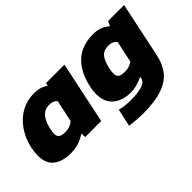

<svg xmlns="http://www.w3.org/2000/svg" viewBox="-84 -845 1382 1382"><g transform="rotate(-45 607.0 -154.0)"><path d="M187 10Q104 10 55.5 -27.5Q7 -65 7 -147Q7 -164 9 -182Q11 -200 15 -220Q33 -301 75 -360.5Q117 -420 176 -452Q235 -484 303 -484Q341 -484 369 -474.5Q397 -465 413 -451L418 -474H606L506 0H343L341 -37Q308 -15 271 -2.5Q234 10 187 10ZM270 -126Q292 -126 313 -133.5Q334 -141 350 -155L386 -323Q364 -348 322 -348Q235 -348 207 -219Q201 -194 201 -176Q201 -148 217 -137Q233 -126 270 -126Z M758 176Q742 176 715 174.5Q688 173 662.5 170.5Q637 168 624 166L653 32Q672 37 703 41Q734 45 757 45Q840 45 881 30.5Q922 16 928 -16L930 -27Q905 -14 869.5 -4Q834 6 801 6Q721 6 669 -36.5Q617 -79 617 -164Q617 -178 618.5 -194Q620 -210 624 -227Q650 -353 720.5 -418.5Q791 -484 907 -484Q949 -484 981.5 -470.5Q1014 -457 1033 -437L1050 -474H1213L1123 -48Q1108 23 1069 73Q1030 123 955 149.5Q880 176 758 176ZM878 -130Q925 -130 957 -155L992 -319Q980 -333 965 -340.5Q950 -348 928 -348Q878 -348 854 -319.5Q830 -291 816 -228Q810 -200 810 -180Q810 -151 826 -140.5Q842 -130 878 -130Z"/></g></svg>

Font: Kanit
Style: Bold Italic
Weight: 700
Italic angle: -12°
Designer: Katatrad Team
Foundry: CadsonDemak
Version: Version 2.000; ttfautohint (v1.8.3)